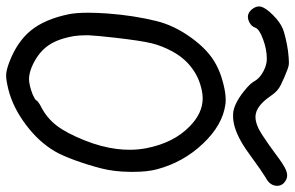

<svg xmlns="http://www.w3.org/2000/svg" viewBox="-184 -756 940 611"><g transform="rotate(90 285.5 -450.0)"><path d="M313.5 -729.5Q292 -738.8 268.6 -757.8Q244.6 -776.9 237.3 -791Q229 -806.2 208 -817.9Q186.5 -829.6 167.5 -829.6Q135.7 -829.6 104 -817.4Q71.8 -805.7 67.4 -792.5Q64 -781.7 51.3 -774.4Q38.1 -767.6 26.9 -770Q14.6 -773.4 6.3 -786.1Q0 -795.9 0 -804.2Q0 -807.6 0.5 -810.5Q4.4 -826.2 27.3 -849.1Q49.8 -871.6 70.8 -880.4Q81.5 -884.8 102.1 -889.6Q123 -894.5 141.6 -897Q166 -899.9 178.7 -899.9Q183.1 -899.9 186 -899.4Q196.8 -897.9 226.6 -884.8Q252.4 -874 262.7 -866.2Q272.9 -858.9 284.2 -842.8Q313 -800.8 340.3 -794.9Q345.7 -793.5 351.6 -793.5Q376 -793.5 408.7 -814.9Q422.4 -823.7 440.4 -836.4Q458.5 -849.1 470.2 -857.9Q502 -882.3 519.5 -890.1Q537.1 -897.5 549.3 -892.1Q570.8 -882.3 570.8 -862.3Q570.8 -861.3 570.8 -860.4Q569.3 -838.9 545.9 -826.7Q539.1 -822.8 519 -809.1Q499 -795.4 478 -779.8Q425.3 -740.2 385.3 -728Q366.2 -722.2 348.6 -722.2Q340.8 -722.2 334 -723.1Q323.2 -725.1 313.5 -729.5ZM280.3 -84.5Q288.1 -87.9 293.9 -91.3Q299.3 -95.2 299.3 -96.7Q299.3 -98.6 305.7 -103Q311.5 -107.4 320.3 -111.8Q355.5 -129.9 379.4 -161.1Q403.3 -192.4 426.3 -250Q447.3 -302.7 453.6 -352.5Q456.1 -373 456.1 -393.1Q456.1 -420.4 451.2 -445.8Q434.1 -533.7 381.3 -584.5Q339.4 -625.5 292.5 -625.5Q280.8 -625.5 268.6 -623Q227.1 -614.7 196.3 -591.3Q165 -568.4 143.6 -529.8Q125.5 -496.6 117.2 -462.9Q108.9 -428.7 99.6 -347.2Q92.8 -287.1 91.8 -263.2Q91.8 -257.8 91.8 -252.4Q91.8 -233.9 94.2 -216.8Q103 -165 123.5 -135.3Q144 -105 184.1 -85.4Q209.5 -73.2 230 -72.8Q250.5 -72.8 280.3 -84.5ZM176.8 -10.3Q111.8 -35.2 76.2 -79.1Q40.5 -123.5 24.9 -198.7Q20 -222.7 20 -261.2Q20 -289.1 22.5 -323.7Q28.8 -406.7 46.4 -478Q60.5 -535.6 100.1 -589.8Q139.6 -644.5 185.5 -668.5Q209 -681.2 237.8 -689Q238.8 -689.5 239.7 -689.5Q245.1 -690.9 251 -692.4Q276.9 -698.7 296.9 -698.7Q304.7 -698.7 311.5 -697.8Q377.4 -689 436.5 -626.5Q495.6 -564.5 518.1 -480.5Q526.4 -449.7 526.4 -404.8Q526.4 -399.9 526.4 -395Q525.9 -343.8 515.6 -303.7Q504.9 -261.7 489.7 -219.7Q474.1 -177.2 460.9 -154.8Q430.7 -103.5 376.5 -63Q322.3 -22 264.6 -7.3Q235.4 0 219.7 0Q218.8 0 217.8 0Q202.6 -0.5 176.8 -10.3Z"/></g></svg>

Font: Casuwalt
Style: Regular
Weight: 400
Designer: Walter E Stewart
Version: 0.1